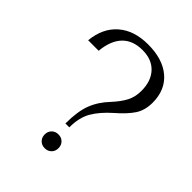

<svg xmlns="http://www.w3.org/2000/svg" viewBox="-205 -821 943 943"><g transform="rotate(45 266.5 -350.0)"><path d="M340 -382Q373 -418 390 -450.5Q407 -483 407 -525Q407 -593 370.5 -632Q334 -671 269 -671Q202 -671 164 -631.5Q126 -592 119 -516H46Q55 -608 113.5 -659Q172 -710 269 -710Q371 -710 429 -660.5Q487 -611 487 -523Q487 -470 462.5 -433Q438 -396 387 -352Q335 -306 309 -261Q283 -216 283 -148H256Q256 -232 276 -284Q296 -336 340 -382ZM222 -38Q222 -59 235.5 -72.5Q249 -86 270 -86Q291 -86 304.5 -72.5Q318 -59 318 -38Q318 -17 304.5 -3.5Q291 10 270 10Q249 10 235.5 -3.5Q222 -17 222 -38Z"/></g></svg>

Font: Fahkwang Light
Style: Regular
Weight: 300
Version: Version 1.000; ttfautohint (v1.6)